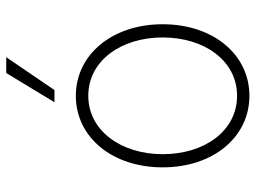

<svg xmlns="http://www.w3.org/2000/svg" viewBox="-124 -696 832 625"><g transform="rotate(-90 292.5 -384.0)"><path d="M292.6 11.4C427.6 11.4 525.6 -107.2 525.6 -271C525.6 -434.7 427.2 -553.6 292.6 -553.6C157.7 -553.6 59.7 -435 59.7 -271C59.7 -107.2 157.7 11.4 292.6 11.4ZM292.6 -28.8C177.9 -28.8 102.6 -135.7 102.6 -271C102.6 -405.5 178.6 -513.1 292.6 -513.1C407 -513.1 482.6 -405.9 482.6 -271C482.6 -135.7 407.3 -28.8 292.6 -28.8ZM271.7 -623.2H311.4L418.3 -780.2H366.8Z"/></g></svg>

Font: Karasuma Gothic
Style: Thin
Weight: 200
Designer: Rasmus Andersson / Ryoko Ishizuka
Foundry: rsms
Version: Version 1.00